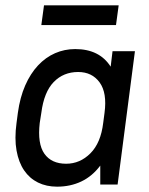

<svg xmlns="http://www.w3.org/2000/svg" viewBox="-20 -692 560 720"><path d="M194 8Q154 8 122.5 -7.5Q91 -23 70.5 -53Q50 -83 42 -127.5Q34 -172 42 -231L47 -269Q55 -327 74.5 -371.5Q94 -416 122.5 -446.5Q151 -477 186.5 -492.5Q222 -508 262 -508Q353 -508 395 -442L402 -500H486L421 0H356V-71Q326 -31 285 -11.5Q244 8 194 8ZM228 -78Q280 -78 319 -117Q358 -156 367 -231L372 -269Q382 -344 353.5 -383Q325 -422 273 -422Q218 -422 181.5 -384.5Q145 -347 135 -269L129 -231Q120 -153 146.5 -115.5Q173 -78 228 -78ZM145 -672H425L415 -598H135Z"/></svg>

Font: Retni Sans Medium
Style: Italic
Weight: 500
Italic angle: -8°
Designer: Vitaly Kuzmin
Foundry: ParaType Ltd.
Version: Version 1.00;June 10, 2019;FontCreator 11.5.0.2425 64-bit; t